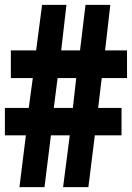

<svg xmlns="http://www.w3.org/2000/svg" viewBox="-20 -766 540 786"><path d="M59.6 0 85.9 -211.9H0V-324.2H97.7L114.3 -446.3H24.4V-559.6H127.9L152.3 -746.1H252L230.5 -559.6H307.6L330.1 -746.1H431.6L410.2 -559.6H500V-446.3H396.5L381.8 -324.2H477.5V-211.9H368.2L341.8 0H238.3L265.6 -211.9H188.5L162.1 0ZM200.2 -324.2H278.3L292 -446.3H215.8Z"/></svg>

Font: GenEi Gothic M Heavy
Style: Regular
Weight: 800
Designer: o_tamon (Modified); [Source Han Sans]
Ryoko NISHIZUKA  (kana & ideographs); Paul D. Hunt (Latin, Greek & Cyrillic); Wenl
Version: Version 1.1a;Original Version 1.004